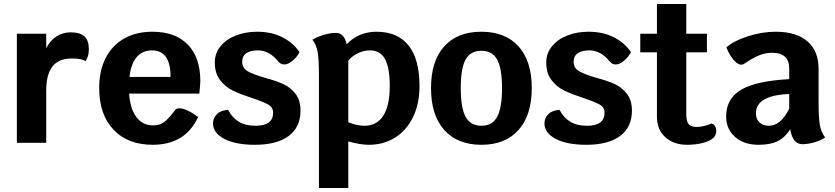

<svg xmlns="http://www.w3.org/2000/svg" viewBox="-20 -720 4209 968"><path d="M428 -471Q428 -454 423.5 -437.5Q419 -421 411 -412Q399 -419 384 -422Q369 -425 341 -425Q276 -425 244.5 -385Q213 -345 213 -263V0H65V-550H213V-477Q233 -516 265 -536.5Q297 -557 336 -557Q384 -557 406 -536.5Q428 -516 428 -471Z M985 -248H631Q636 -172 667.5 -130Q699 -88 750 -88Q773 -88 788.5 -94Q804 -100 820.5 -115.5Q837 -131 864 -166Q869 -174 885 -174Q902 -174 926.5 -162.5Q951 -151 979 -130Q914 10 750 10Q624 10 552 -66.5Q480 -143 480 -276Q480 -363 512.5 -427Q545 -491 605.5 -525.5Q666 -560 749 -560Q864 -560 927 -495Q990 -430 990 -311Q990 -297 985 -248ZM840 -332Q840 -466 746 -466Q698 -466 669 -432Q640 -398 633 -332Z M1054 -97Q1054 -125 1073.5 -144.5Q1093 -164 1130 -166Q1151 -126 1184.5 -106Q1218 -86 1269 -86Q1357 -86 1357 -152Q1357 -179 1332 -193Q1307 -207 1250 -226Q1192 -245 1154.5 -263Q1117 -281 1090 -315.5Q1063 -350 1063 -405Q1063 -452 1092.5 -487.5Q1122 -523 1170.5 -541.5Q1219 -560 1276 -560Q1349 -560 1404 -532Q1459 -504 1490 -457Q1477 -432 1454.5 -413.5Q1432 -395 1414 -395Q1404 -395 1397 -398.5Q1390 -402 1383 -410Q1338 -466 1280 -466Q1242 -466 1221.5 -451.5Q1201 -437 1201 -408Q1201 -377 1228.5 -361Q1256 -345 1315 -328Q1371 -313 1407.5 -296.5Q1444 -280 1469.5 -247.5Q1495 -215 1495 -162Q1495 -79 1435.5 -34.5Q1376 10 1265 10Q1167 10 1110.5 -20Q1054 -50 1054 -97Z M2095 -286Q2095 -198 2063 -131Q2031 -64 1973 -27Q1915 10 1839 10Q1797 10 1736 -7V228H1588V-340Q1588 -421 1581.5 -457.5Q1575 -494 1555 -520Q1583 -536 1614.5 -545Q1646 -554 1674 -554Q1695 -554 1708 -540Q1721 -526 1728 -497Q1788 -560 1878 -560Q1985 -560 2040 -490.5Q2095 -421 2095 -286ZM1945 -286Q1945 -379 1921 -422.5Q1897 -466 1845 -466Q1813 -466 1783 -451Q1753 -436 1736 -414V-401V-104Q1777 -86 1818 -86Q1880 -86 1912.5 -137Q1945 -188 1945 -286Z M2153 -276Q2153 -412 2219.5 -486Q2286 -560 2407 -560Q2528 -560 2594.5 -486Q2661 -412 2661 -276Q2661 -140 2594.5 -65Q2528 10 2407 10Q2286 10 2219.5 -65Q2153 -140 2153 -276ZM2511 -276Q2511 -375 2486.5 -419.5Q2462 -464 2407 -464Q2352 -464 2327.5 -420Q2303 -376 2303 -276Q2303 -176 2327.5 -131Q2352 -86 2407 -86Q2462 -86 2486.5 -131Q2511 -176 2511 -276Z M2725 -97Q2725 -125 2744.5 -144.5Q2764 -164 2801 -166Q2822 -126 2855.5 -106Q2889 -86 2940 -86Q3028 -86 3028 -152Q3028 -179 3003 -193Q2978 -207 2921 -226Q2863 -245 2825.5 -263Q2788 -281 2761 -315.5Q2734 -350 2734 -405Q2734 -452 2763.5 -487.5Q2793 -523 2841.5 -541.5Q2890 -560 2947 -560Q3020 -560 3075 -532Q3130 -504 3161 -457Q3148 -432 3125.5 -413.5Q3103 -395 3085 -395Q3075 -395 3068 -398.5Q3061 -402 3054 -410Q3009 -466 2951 -466Q2913 -466 2892.5 -451.5Q2872 -437 2872 -408Q2872 -377 2899.5 -361Q2927 -345 2986 -328Q3042 -313 3078.5 -296.5Q3115 -280 3140.5 -247.5Q3166 -215 3166 -162Q3166 -79 3106.5 -34.5Q3047 10 2936 10Q2838 10 2781.5 -20Q2725 -50 2725 -97Z M3591 -60Q3591 -39 3578 -26Q3562 -10 3525.5 0Q3489 10 3445 10Q3376 10 3334 -28.5Q3292 -67 3292 -131V-456H3208V-550H3292V-700H3440V-550H3544V-456H3440V-144Q3440 -109 3451.5 -94.5Q3463 -80 3492 -80Q3524 -80 3568 -97Q3579 -94 3585 -84Q3591 -74 3591 -60Z M4140 -27Q4119 -12 4086 -2.5Q4053 7 4026 7Q4001 7 3986 -11Q3971 -29 3964 -68Q3937 -26 3900 -8Q3863 10 3804 10Q3731 10 3686 -29.5Q3641 -69 3641 -133Q3641 -223 3716.5 -267.5Q3792 -312 3959 -321V-373Q3959 -414 3937.5 -434Q3916 -454 3872 -454Q3840 -454 3808.5 -441.5Q3777 -429 3731 -398Q3726 -394 3717 -394Q3699 -394 3678.5 -418Q3658 -442 3642 -481Q3681 -515 3751.5 -537.5Q3822 -560 3891 -560Q3995 -560 4051 -511.5Q4107 -463 4107 -373V-207Q4107 -125 4113.5 -89Q4120 -53 4140 -27ZM3959 -172V-246Q3876 -243 3833.5 -218.5Q3791 -194 3791 -149Q3791 -120 3809 -103Q3827 -86 3856 -86Q3886 -86 3911.5 -107Q3937 -128 3959 -172Z"/></svg>

Font: Krub
Style: Bold
Weight: 700
Version: Version 1.000; ttfautohint (v1.6)